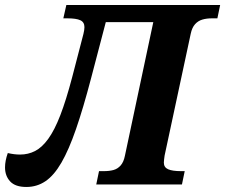

<svg xmlns="http://www.w3.org/2000/svg" viewBox="-63 -734 896 764"><path d="M42 10Q-2 10 -22.5 -12Q-43 -34 -43 -68Q-43 -94 -32 -125Q-19 -122 -7 -120.5Q5 -119 17 -119Q49 -119 76.5 -133Q104 -147 129 -181.5Q154 -216 177 -275.5Q200 -335 224 -426L269 -599Q271 -607 272 -614Q273 -621 273 -626Q273 -646 256.5 -653.5Q240 -661 206 -661H189L201 -714H813L802 -661H779Q759 -661 742 -656Q725 -651 713 -637.5Q701 -624 696 -600L592 -115Q591 -108 590 -100Q589 -92 589 -87Q589 -68 606 -60.5Q623 -53 657 -53H672L661 0H320L331 -53H350Q372 -53 388.5 -57.5Q405 -62 417 -75.5Q429 -89 434 -114L547 -646H358L299 -421Q268 -303 239.5 -220.5Q211 -138 181.5 -87Q152 -36 118 -13Q84 10 42 10Z"/></svg>

Font: Noto Serif
Style: Italic
Weight: 400
Italic angle: -12°
Designer: Monotype Design Team
Foundry: Monotype Imaging Inc.
Version: Version 2.013